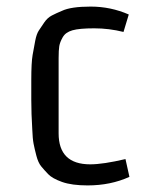

<svg xmlns="http://www.w3.org/2000/svg" viewBox="-20 -551 445 583"><path d="M371 -507 355 -454Q311 -465 266 -465Q221 -465 200 -459Q179 -453 170.5 -438Q162 -423 160 -411Q158 -399 158 -374V-146Q158 -52 254 -52Q293 -52 361 -68L373 -14Q316 12 246 12Q198 12 168.5 1.5Q139 -9 126.5 -22Q114 -35 105 -46Q96 -57 90.5 -78Q85 -99 82 -114.5Q79 -130 78 -158Q75 -206 75 -248V-308Q75 -361 79 -384Q83 -407 87 -427.5Q91 -448 98 -458.5Q105 -469 114.5 -483Q124 -497 137.5 -504Q151 -511 168 -518Q195 -531 255.5 -531Q316 -531 371 -507Z"/></svg>

Font: Strait
Style: Regular
Weight: 400
Width: 3
Designer: Eduardo Rodriguez Tunni
Foundry: Eduardo Rodriguez Tunni
Version: Version 1.001